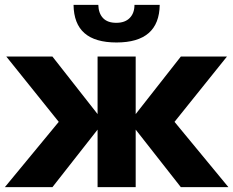

<svg xmlns="http://www.w3.org/2000/svg" viewBox="-25 -771 961 791"><path d="M-5 0 217 -269 1 -538H191L377 -301V-538H534V-301L720 -538H910L694 -269L916 0H720L534 -237V0H377V-237L191 0ZM278 -751H380Q381 -716 399.5 -696.5Q418 -677 454 -677Q490 -677 509.5 -697Q529 -717 529 -751H633Q631 -596 455 -596Q367 -596 323 -634.5Q279 -673 278 -751Z"/></svg>

Font: Chess Sans
Style: Bold
Weight: 700
Designer: Wolf Bōese
Foundry: Wolf Bōese
Version: Version 7.223